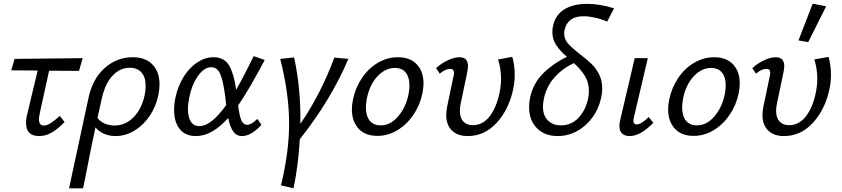

<svg xmlns="http://www.w3.org/2000/svg" viewBox="-20 -731 4559 1040"><path d="M197 -125Q191 -97 191 -86Q191 -51 217 -51Q234 -51 255 -64.5Q276 -78 304 -103L330 -70Q294 -33 261 -13.5Q228 6 192 6Q121 6 121 -65Q121 -89 129 -119L184 -349L41 -350L59 -412L428 -416L408 -347L246 -348Z M844 -274Q844 -247 838 -217Q825 -153 790.5 -102.5Q756 -52 707.5 -23Q659 6 606 6Q571 6 542.5 -7Q514 -20 497 -41Q476 56 448 200Q443 223 439 245Q435 267 430 289H354L459 -199Q481 -304 547 -362.5Q613 -421 699 -421Q768 -421 806 -381.5Q844 -342 844 -274ZM769 -266Q769 -313 746.5 -338.5Q724 -364 682 -364Q630 -364 590 -321.5Q550 -279 532 -200L516 -128Q506 -85 508 -92Q523 -72 548 -61.5Q573 -51 600 -51Q660 -51 704.5 -97Q749 -143 764 -218Q769 -246 769 -266Z M1374 -87 1396 -55Q1375 -30 1346.5 -12Q1318 6 1291 6Q1260 6 1242.5 -20Q1225 -46 1216 -92Q1129 6 1041 6Q984 6 953.5 -32Q923 -70 923 -134Q923 -167 930 -201Q943 -264 974.5 -314.5Q1006 -365 1048.5 -393Q1091 -421 1136 -421Q1196 -421 1222 -374.5Q1248 -328 1259 -245Q1302 -319 1354 -427L1414 -406Q1369 -322 1336 -265Q1303 -208 1270 -160Q1276 -108 1286.5 -81.5Q1297 -55 1319 -55Q1342 -55 1374 -87ZM1205 -162 1201 -200Q1191 -283 1175 -325Q1159 -367 1124 -367Q1086 -367 1052 -319Q1018 -271 1004 -197Q998 -167 998 -140Q998 -97 1013.5 -72.5Q1029 -48 1061 -48Q1124 -48 1205 -162Z M1604 23Q1596 163 1570 289L1502 273Q1546 91 1546 -62Q1546 -223 1498 -412L1573 -420Q1610 -253 1607 -60Q1719 -224 1791 -419L1867 -412Q1771 -187 1604 23Z M1886 -139Q1886 -164 1892 -192Q1905 -256 1940.5 -308.5Q1976 -361 2027 -391Q2078 -421 2136 -421Q2201 -421 2237.5 -382.5Q2274 -344 2274 -279Q2274 -254 2268 -225Q2255 -162 2219.5 -109.5Q2184 -57 2133 -26Q2082 5 2024 5Q1958 5 1922 -34.5Q1886 -74 1886 -139ZM2193 -221Q2198 -249 2198 -268Q2198 -312 2178 -337.5Q2158 -363 2119 -363Q2067 -363 2024.5 -317.5Q1982 -272 1967 -197Q1962 -169 1962 -149Q1962 -103 1982.5 -77.5Q2003 -52 2042 -52Q2096 -52 2137.5 -101.5Q2179 -151 2193 -221Z M2397 -108Q2397 -126 2402 -153L2436 -316Q2439 -327 2439 -336Q2439 -358 2419 -358Q2392 -358 2362 -332L2342 -362Q2372 -389 2406.5 -405Q2441 -421 2469 -421Q2515 -421 2515 -372Q2515 -362 2511 -340L2476 -173Q2471 -153 2471 -130Q2471 -93 2489.5 -73Q2508 -53 2541 -53Q2595 -53 2632 -100.5Q2669 -148 2686 -229Q2694 -269 2694 -303Q2694 -358 2678 -409L2755 -423Q2768 -376 2768 -326Q2768 -285 2760 -249Q2737 -139 2671 -66.5Q2605 6 2513 6Q2458 6 2427.5 -24.5Q2397 -55 2397 -108Z M3038 -569Q3036 -557 3036 -550Q3036 -519 3056.5 -495.5Q3077 -472 3121 -438Q3160 -408 3184 -385Q3208 -362 3225 -328.5Q3242 -295 3242 -251Q3242 -227 3236 -200Q3223 -141 3188.5 -94Q3154 -47 3105 -20.5Q3056 6 3001 6Q2930 6 2888 -37Q2846 -80 2846 -150Q2846 -179 2851 -201Q2868 -281 2924 -335.5Q2980 -390 3051 -423Q3013 -456 2992.5 -487Q2972 -518 2972 -558Q2972 -576 2976 -592Q2988 -649 3035.5 -679.5Q3083 -710 3160 -710Q3230 -710 3306 -686L3269 -614Q3237 -628 3202.5 -635.5Q3168 -643 3141 -643Q3097 -643 3071.5 -624Q3046 -605 3038 -569ZM3170 -237Q3170 -284 3148.5 -319Q3127 -354 3089 -389Q3027 -361 2983 -311Q2939 -261 2926 -196Q2921 -171 2921 -154Q2921 -106 2947.5 -79Q2974 -52 3019 -52Q3075 -52 3113.5 -93Q3152 -134 3165 -195Q3170 -220 3170 -237Z M3335 -49Q3335 -64 3339 -79L3418 -416H3489L3414 -97Q3411 -85 3411 -77Q3411 -57 3430 -57Q3452 -57 3494 -97L3519 -66Q3449 6 3391 6Q3365 6 3350 -7.5Q3335 -21 3335 -49Z M3599 -139Q3599 -164 3605 -192Q3618 -256 3653.5 -308.5Q3689 -361 3740 -391Q3791 -421 3849 -421Q3914 -421 3950.5 -382.5Q3987 -344 3987 -279Q3987 -254 3981 -225Q3968 -162 3932.5 -109.5Q3897 -57 3846 -26Q3795 5 3737 5Q3671 5 3635 -34.5Q3599 -74 3599 -139ZM3906 -221Q3911 -249 3911 -268Q3911 -312 3891 -337.5Q3871 -363 3832 -363Q3780 -363 3737.5 -317.5Q3695 -272 3680 -197Q3675 -169 3675 -149Q3675 -103 3695.5 -77.5Q3716 -52 3755 -52Q3809 -52 3850.5 -101.5Q3892 -151 3906 -221Z M4110 -108Q4110 -126 4115 -153L4149 -316Q4152 -327 4152 -336Q4152 -358 4132 -358Q4105 -358 4075 -332L4055 -362Q4085 -389 4119.5 -405Q4154 -421 4182 -421Q4228 -421 4228 -372Q4228 -362 4224 -340L4189 -173Q4184 -153 4184 -130Q4184 -93 4202.5 -73Q4221 -53 4254 -53Q4308 -53 4345 -100.5Q4382 -148 4399 -229Q4407 -269 4407 -303Q4407 -358 4391 -409L4468 -423Q4481 -376 4481 -326Q4481 -285 4473 -249Q4450 -139 4384 -66.5Q4318 6 4226 6Q4171 6 4140.5 -24.5Q4110 -55 4110 -108ZM4305 -512 4382 -711 4455 -697 4358 -503Z"/></svg>

Font: Ysabeau Medium
Style: Italic
Weight: 500
Italic angle: -12°
Designer: Christian Thalmann (Catharsis Fonts)
Version: Version 0.003